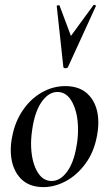

<svg xmlns="http://www.w3.org/2000/svg" viewBox="-20 -751 445 785"><path d="M24 -138Q24 -165 30 -193Q41 -252 72.5 -299Q104 -346 150 -372.5Q196 -399 247 -399Q312 -399 347 -358Q382 -317 382 -250Q382 -223 376 -193Q364 -129 329.5 -82Q295 -35 249.5 -10.5Q204 14 157 14Q93 14 58.5 -28Q24 -70 24 -138ZM292 -149Q299 -183 299 -221Q299 -287 276.5 -331Q254 -375 215 -375Q181 -375 153.5 -339Q126 -303 114 -236Q107 -194 107 -165Q107 -98 129.5 -54.5Q152 -11 191 -11Q226 -11 253.5 -48Q281 -85 292 -149ZM224 -727 270 -604 362 -730Q363 -731 365 -731Q368 -731 370.5 -729.5Q373 -728 372 -726L258 -477Q256 -472 247 -472Q244 -472 241.5 -473.5Q239 -475 239 -477L212 -726Q212 -729 218 -729.5Q224 -730 224 -727Z"/></svg>

Font: Cormorant Infant SemiBold
Style: Italic
Weight: 600
Italic angle: -10°
Designer: Christian Thalmann (Catharsis Fonts)
Foundry: Catharsis Fonts
Version: Version 4.000